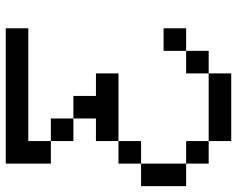

<svg xmlns="http://www.w3.org/2000/svg" viewBox="-97 -558 809 655"><g transform="rotate(-90 307.5 -230.5)"><path d="M461.5 -76.9H538.5V0H461.5ZM230.8 -384.6H307.7V-307.7H384.6V-230.8H153.8V-307.7H230.8ZM230.8 -384.6H153.8V-461.5H230.8ZM153.8 -461.5H76.9V-538.5V-615.4H538.5V-538.5H153.8ZM153.8 -230.8V-153.8H76.9V-230.8ZM76.9 -153.8V0H153.8V76.9H384.6V0H461.5V76.9H384.6V153.8H153.8V76.9H76.9V0H0V-153.8Z"/></g></svg>

Font: Mintsoda - Lime Green 13x16
Style: Regular
Weight: 400
Designer: Mintsoda-15
Version: Version 1.0